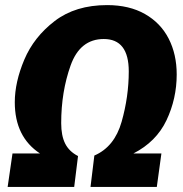

<svg xmlns="http://www.w3.org/2000/svg" viewBox="-20 -733 719 753"><path d="M673 -441Q673 -346 633 -261.5Q593 -177 503 -131H613L595 0H335L350 -123Q429 -157 457 -255.5Q485 -354 485 -453Q485 -580 387 -580Q294 -580 257 -476.5Q220 -373 220 -250Q220 -201 235.5 -170Q251 -139 286 -121L271 0H10L29 -131H137Q38 -196 38 -332Q38 -411 75.5 -499.5Q113 -588 194.5 -650.5Q276 -713 400 -713Q487 -713 548.5 -678Q610 -643 641.5 -581.5Q673 -520 673 -441Z"/></svg>

Font: Trujillo ExtraBold
Style: Italic
Weight: 800
Italic angle: -8°
Designer: Fira Sans original fonts by bBox Type GmbH, Carrois Corporate GbR, & Edenspiekermann AG / Changes by Cristiano Sobral
Foundry: Fira Sans original fonts by bBox Type GmbH, Carrois Corporate GbR, & Edenspiekermann AG / Changes by Cristiano Sobral
Version: Version 4.301;July 28, 2020;FontCreator 13.0.0.2655 64-bit